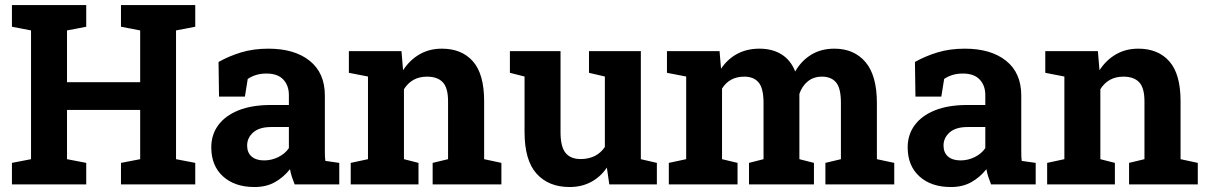

<svg xmlns="http://www.w3.org/2000/svg" viewBox="-20 -731 4783 761"><path d="M321.8 -85.4V0H27.3V-85.4L103 -100.1V-610.4L27.3 -625V-710.9H321.8V-625L245.6 -610.4V-405.3H535.6V-610.4L459.5 -625V-710.9H753.9V-625L677.7 -610.4V-100.1L753.9 -85.4V0H459.5V-85.4L535.6 -100.1V-295.4H245.6V-100.1Z M988.8 10.3Q910.2 10.3 863.8 -32Q817.4 -74.2 817.4 -147Q817.4 -196.8 844.7 -234.4Q872.1 -272 924.8 -293.5Q977.5 -314.9 1055.2 -314.9H1125V-354Q1125 -392.1 1102.8 -415.8Q1080.6 -439.5 1036.1 -439.5Q1013.2 -439.5 994.9 -433.8Q976.6 -428.2 961.9 -418L950.7 -348.1H848.1L846.2 -485.4Q887.7 -508.8 936 -523.4Q984.4 -538.1 1043.9 -538.1Q1147.5 -538.1 1207.5 -490Q1267.6 -441.9 1267.6 -352.5V-134.8Q1267.6 -124 1267.8 -113.5Q1268.1 -103 1269.5 -93.3L1324.7 -85.4V0H1147.9Q1142.6 -13.7 1137.2 -29.3Q1131.8 -44.9 1129.4 -60.5Q1104 -28.3 1069.6 -9Q1035.2 10.3 988.8 10.3ZM1026.9 -95.2Q1056.6 -95.2 1083.5 -108.6Q1110.4 -122.1 1125 -144V-227.5H1054.7Q1007.8 -227.5 983.6 -206.1Q959.5 -184.6 959.5 -154.3Q959.5 -126 977.3 -110.6Q995.1 -95.2 1026.9 -95.2Z M1638.7 -85.4V0H1370.1V-85.4L1438.5 -100.1V-427.7L1362.8 -442.4V-528.3H1571.3L1577.6 -452.6Q1604 -493.2 1642.8 -515.6Q1681.6 -538.1 1731.4 -538.1Q1810.1 -538.1 1854.5 -487.8Q1898.9 -437.5 1898.9 -330.1V-100.1L1967.3 -85.4V0H1694.8V-85.4L1755.9 -100.1V-329.6Q1755.9 -382.8 1734.9 -405Q1713.9 -427.2 1672.4 -427.2Q1612.3 -427.2 1581.1 -377.4V-100.1Z M2237.8 10.3Q2154.3 10.3 2106.7 -42.7Q2059.1 -95.7 2059.1 -207.5V-427.7L2001 -442.4V-528.3H2201.7V-206.5Q2201.7 -149.9 2221.4 -125.2Q2241.2 -100.6 2281.2 -100.6Q2344.7 -100.6 2377.4 -148.4V-427.7L2314.5 -442.4V-528.3H2520V-100.1L2583.5 -85.4V0H2395L2385.3 -66.9Q2360.4 -29.8 2322.8 -9.8Q2285.2 10.3 2237.8 10.3Z M2903.3 -85.4V0H2630.9V-85.4L2699.7 -100.1V-427.7L2623.5 -442.4V-528.3H2832L2837.9 -458.5Q2863.3 -496.6 2901.6 -517.3Q2939.9 -538.1 2990.2 -538.1Q3041 -538.1 3077.4 -515.6Q3113.8 -493.2 3131.8 -447.8Q3156.2 -490.2 3195.3 -514.2Q3234.4 -538.1 3287.1 -538.1Q3365.2 -538.1 3410.4 -484.9Q3455.6 -431.6 3455.6 -322.8V-100.1L3524.4 -85.4V0H3251.5V-85.4L3313 -100.1V-323.2Q3313 -381.8 3293.7 -404.5Q3274.4 -427.2 3237.8 -427.2Q3204.6 -427.2 3181.6 -408.4Q3158.7 -389.6 3148.4 -358.9V-100.1L3206.1 -85.4V0H2948.7V-85.4L3006.3 -100.1V-323.2Q3006.3 -380.4 2987.1 -403.8Q2967.8 -427.2 2930.2 -427.2Q2871.1 -427.2 2841.8 -379.9V-100.1Z M3749 10.3Q3670.4 10.3 3624 -32Q3577.6 -74.2 3577.6 -147Q3577.6 -196.8 3605 -234.4Q3632.3 -272 3685.1 -293.5Q3737.8 -314.9 3815.4 -314.9H3885.3V-354Q3885.3 -392.1 3863 -415.8Q3840.8 -439.5 3796.4 -439.5Q3773.4 -439.5 3755.1 -433.8Q3736.8 -428.2 3722.2 -418L3710.9 -348.1H3608.4L3606.4 -485.4Q3647.9 -508.8 3696.3 -523.4Q3744.6 -538.1 3804.2 -538.1Q3907.7 -538.1 3967.8 -490Q4027.8 -441.9 4027.8 -352.5V-134.8Q4027.8 -124 4028.1 -113.5Q4028.3 -103 4029.8 -93.3L4085 -85.4V0H3908.2Q3902.8 -13.7 3897.5 -29.3Q3892.1 -44.9 3889.6 -60.5Q3864.3 -28.3 3829.8 -9Q3795.4 10.3 3749 10.3ZM3787.1 -95.2Q3816.9 -95.2 3843.8 -108.6Q3870.6 -122.1 3885.3 -144V-227.5H3814.9Q3768.1 -227.5 3743.9 -206.1Q3719.7 -184.6 3719.7 -154.3Q3719.7 -126 3737.5 -110.6Q3755.4 -95.2 3787.1 -95.2Z M4398.9 -85.4V0H4130.4V-85.4L4198.7 -100.1V-427.7L4123 -442.4V-528.3H4331.5L4337.9 -452.6Q4364.3 -493.2 4403.1 -515.6Q4441.9 -538.1 4491.7 -538.1Q4570.3 -538.1 4614.7 -487.8Q4659.2 -437.5 4659.2 -330.1V-100.1L4727.5 -85.4V0H4455.1V-85.4L4516.1 -100.1V-329.6Q4516.1 -382.8 4495.1 -405Q4474.1 -427.2 4432.6 -427.2Q4372.6 -427.2 4341.3 -377.4V-100.1Z"/></svg>

Font: Hanuman
Style: Bold
Weight: 700
Designer: Danh Hong
Version: Version 8.002; ttfautohint (v1.8.3)